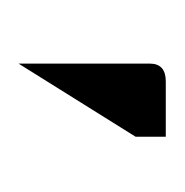

<svg xmlns="http://www.w3.org/2000/svg" viewBox="-16 -462 197 205"><g transform="rotate(90 82.5 -359.5)"><path d="M47.9 -280.8V-420.9Q47.9 -438 66.9 -438H126V-405.8Z"/></g></svg>

Font: Hhenum
Style: Regular
Weight: 400
Designer: T. Christopher White
Version: Version 1.0